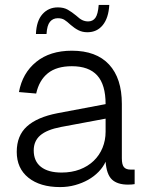

<svg xmlns="http://www.w3.org/2000/svg" viewBox="-20 -748 602 780"><path d="M224 12Q143 12 95.5 -26Q48 -64 48 -131Q48 -197 89.5 -234.5Q131 -272 213 -288L409 -325Q409 -404 375 -441.5Q341 -479 272 -479Q210 -479 174.5 -450.5Q139 -422 127 -368L57 -374Q71 -451 127 -496.5Q183 -542 272 -542Q371 -542 423 -486Q475 -430 475 -326V-105Q475 -79 483.5 -69Q492 -59 511 -59H527V0Q522 1 515 1.5Q508 2 500 2Q457 2 435 -18.5Q413 -39 409 -91Q399 -69 380.5 -50Q362 -31 338 -17.5Q314 -4 285 4Q256 12 224 12ZM230 -47Q271 -47 304 -59.5Q337 -72 360.5 -94.5Q384 -117 396.5 -147.5Q409 -178 409 -213V-266L227 -232Q170 -221 143.5 -198Q117 -175 117 -137Q117 -93 146.5 -70Q176 -47 230 -47ZM335 -617Q315 -617 299 -625Q283 -633 267 -647Q252 -661 241.5 -667.5Q231 -674 215 -674Q195 -674 183 -659.5Q171 -645 169 -610H126Q128 -663 152.5 -690.5Q177 -718 215 -718Q239 -718 255.5 -708.5Q272 -699 289 -685Q304 -671 315 -666Q326 -661 338 -661Q357 -661 367.5 -675.5Q378 -690 381 -728H424Q421 -675 397.5 -646Q374 -617 335 -617Z"/></svg>

Font: Geist Light
Style: Regular
Weight: 400
Designer: Basement.studio, Andrés Briganti, Mateo Zaragoza
Foundry: Basement.studio, Vercel, Andrés Briganti, Guido Ferreyra, Mateo Zaragoza
Version: Version 1.401